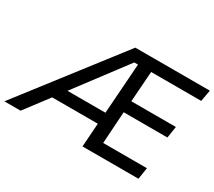

<svg xmlns="http://www.w3.org/2000/svg" viewBox="-181 -957 1349 1209"><g transform="rotate(30 493.5 -352.5)"><path d="M-50 0 495 -705H1037L1022 -622H658L642 -400H966L953 -316H635L620 -84H938L925 0H518L530 -172H198L68 0ZM536 -621 261 -256H537L563 -621Z"/></g></svg>

Font: Mulish SemiBold
Style: Italic
Weight: 600
Italic angle: -9°
Designer: Vernon Adams
Foundry: Vernon Adams
Version: Version 3.603; ttfautohint (v1.8.3)